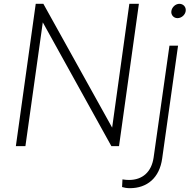

<svg xmlns="http://www.w3.org/2000/svg" viewBox="-20 -765 1003 1005"><path d="M63 0H113L204 -648L563 0H603L707 -745H657L567 -97L207 -745H167ZM619 214C629 217 642 220 660 220C749 220 815 167 829 64L912 -526H867L784 60C773 135 726 177 655 177C646 177 632 176 621 174ZM877 -707C874 -687 889 -670 909 -670C930 -670 949 -687 952 -707C955 -728 940 -745 919 -745C899 -745 880 -728 877 -707Z"/></svg>

Font: Mluvka ExtraLight
Style: Italic
Weight: 200
Italic angle: -8°
Designer: Modified by Jiří Krblich, Original typeface by Gumpita Rahayu
Foundry: Gumpita Rahayu & Jiří Krblich
Version: Version 2.000;Glyphs 3.1.1 (3134)